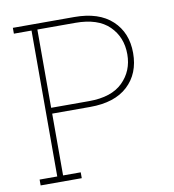

<svg xmlns="http://www.w3.org/2000/svg" viewBox="-80 -782 773 853"><g transform="rotate(-10 306.5 -355.5)"><path d="M34.7 0V-26.4H114.3V-684.6H34.7V-710.9H312Q422.4 -710.9 481.9 -655.5Q541.5 -600.1 541.5 -508.3Q541.5 -415.5 482.2 -360.4Q422.9 -305.2 312 -305.2H140.6V-26.4H220.2V0ZM140.6 -331.5H312Q413.1 -331.5 464.1 -381.8Q515.1 -432.1 515.1 -507.3Q515.1 -584.5 464.4 -634.5Q413.6 -684.6 312 -684.6H140.6Z"/></g></svg>

Font: Roboto Slab Thin
Style: Regular
Weight: 100
Designer: Google
Version: Version 2.000; ttfautohint (v1.8.1.43-b0c9)